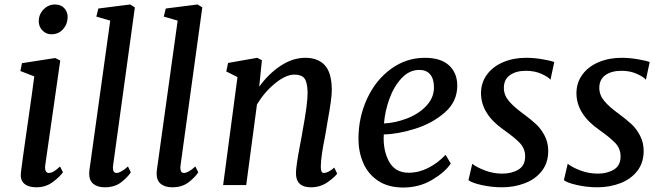

<svg xmlns="http://www.w3.org/2000/svg" viewBox="-20 -826 2950 857"><path d="M181 -79Q181 -67 185.5 -60.5Q190 -54 197 -54Q208 -54 219.5 -60.5Q231 -67 248 -83L261 -57Q246 -36 215 -13Q184 10 142 10Q107 10 88.5 -6Q70 -22 73 -53Q78 -97 99 -242Q127 -436 133 -485L71 -509L78 -544L226 -567L249 -556L182 -89ZM153 -731Q153 -762 174.5 -784Q196 -806 225 -806Q252 -806 267 -789.5Q282 -773 282 -749Q281 -717 261 -695Q241 -673 209 -673Q186 -673 169.5 -690Q153 -707 153 -731Z M484 -78Q484 -54 500 -54Q519 -54 551 -83L564 -57Q550 -35 521 -12.5Q492 10 448 10Q416 10 397 -5Q378 -20 378 -52Q378 -58 379.5 -70Q381 -82 382 -87L472 -734L410 -752L419 -788L561 -806L582 -793L485 -89Q484 -85 484 -78Z M785 -78Q785 -54 801 -54Q820 -54 852 -83L865 -57Q851 -35 822 -12.5Q793 10 749 10Q717 10 698 -5Q679 -20 679 -52Q679 -58 680.5 -70Q682 -82 683 -87L773 -734L711 -752L720 -788L862 -806L883 -793L786 -89Q785 -85 785 -78Z M1343 -568Q1400 -568 1430.5 -534Q1461 -500 1461 -423Q1461 -386 1442 -283L1436 -247L1431 -218Q1413 -131 1412 -86V-80Q1412 -54 1425 -54Q1445 -54 1472 -78L1485 -51Q1473 -34 1441 -12Q1409 10 1368 10Q1301 10 1301 -53Q1301 -84 1320 -183L1327 -220L1331 -244Q1353 -361 1353 -413Q1352 -459 1339 -476Q1326 -493 1294 -493Q1256 -493 1208.5 -454.5Q1161 -416 1127 -360L1079 0H976L1040 -482L990 -507L998 -545L1128 -568L1149 -557L1137 -439Q1178 -496 1232 -532Q1286 -568 1343 -568Z M1780 11Q1712 11 1667 -19.5Q1622 -50 1601 -99.5Q1580 -149 1580 -206Q1580 -303 1619 -386.5Q1658 -470 1726 -519Q1794 -568 1876 -568Q1948 -568 1984.5 -534Q2021 -500 2021 -444Q2021 -372 1965 -323.5Q1909 -275 1832 -251Q1755 -227 1693 -226Q1689 -155 1716.5 -105Q1744 -55 1804 -55Q1849 -55 1891.5 -76.5Q1934 -98 1969 -135L1992 -96Q1966 -57 1908.5 -23Q1851 11 1780 11ZM1694 -275Q1742 -277 1794.5 -296.5Q1847 -316 1882 -352.5Q1917 -389 1917 -436Q1917 -474 1900 -494Q1883 -514 1852 -514Q1807 -514 1772.5 -477Q1738 -440 1718 -384.5Q1698 -329 1694 -275Z M2328 -510Q2283 -510 2256 -490.5Q2229 -471 2229 -434Q2229 -402 2251 -375.5Q2273 -349 2316 -318Q2351 -292 2373 -271.5Q2395 -251 2411 -220.5Q2427 -190 2427 -152Q2427 -100 2399 -63.5Q2371 -27 2323.5 -8.5Q2276 10 2220 10Q2175 10 2130 0Q2085 -10 2071 -22L2088 -95Q2108 -79 2145 -65Q2182 -51 2222 -51Q2264 -51 2294 -69Q2324 -87 2324 -128Q2324 -163 2300 -188Q2276 -213 2229 -246Q2127 -317 2127 -410Q2127 -457 2153.5 -493Q2180 -529 2226 -548.5Q2272 -568 2328 -568Q2364 -568 2401.5 -561.5Q2439 -555 2454 -549L2437 -470Q2428 -482 2397.5 -496Q2367 -510 2328 -510Z M2754 -510Q2709 -510 2682 -490.5Q2655 -471 2655 -434Q2655 -402 2677 -375.5Q2699 -349 2742 -318Q2777 -292 2799 -271.5Q2821 -251 2837 -220.5Q2853 -190 2853 -152Q2853 -100 2825 -63.5Q2797 -27 2749.5 -8.5Q2702 10 2646 10Q2601 10 2556 0Q2511 -10 2497 -22L2514 -95Q2534 -79 2571 -65Q2608 -51 2648 -51Q2690 -51 2720 -69Q2750 -87 2750 -128Q2750 -163 2726 -188Q2702 -213 2655 -246Q2553 -317 2553 -410Q2553 -457 2579.5 -493Q2606 -529 2652 -548.5Q2698 -568 2754 -568Q2790 -568 2827.5 -561.5Q2865 -555 2880 -549L2863 -470Q2854 -482 2823.5 -496Q2793 -510 2754 -510Z"/></svg>

Font: Koeln Type Serif
Style: Italic
Weight: 400
Italic angle: -8°
Designer: Eben Sorkin
Foundry: Eben Sorkin
Version: Version 2.002